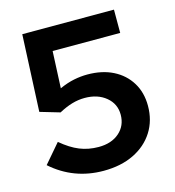

<svg xmlns="http://www.w3.org/2000/svg" viewBox="-106 -790 815 892"><g transform="rotate(-15 301.5 -344.5)"><path d="M284 11Q140 11 34 -83L112 -174Q157 -136 199 -119Q241 -102 290 -102Q352 -102 389.5 -135Q427 -168 427 -221Q427 -273 387 -306Q347 -339 285 -339Q254 -339 223.5 -330Q193 -321 160 -303L65 -331L82 -700H523V-588H198L190 -411Q228 -428 261 -434.5Q294 -441 325 -441Q396 -441 448.5 -414.5Q501 -388 530.5 -340Q560 -292 560 -228Q560 -157 525.5 -103Q491 -49 429 -19Q367 11 284 11Z"/></g></svg>

Font: Red Hat Display
Style: Bold
Weight: 700
Designer: Pentagram, MCKL
Foundry: Pentagram, MCKL
Version: Version 1.023; ttfautohint (v1.8.3)